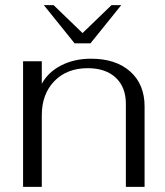

<svg xmlns="http://www.w3.org/2000/svg" viewBox="-20 -729 644 749"><path d="M70 -490H143V-402Q168 -448 219 -474Q270 -500 335 -500Q432 -500 488 -450Q544 -400 544 -314V0H471V-324Q471 -389 431.5 -426Q392 -463 322 -463Q241 -463 192 -412.5Q143 -362 143 -279V0H70ZM151 -709H189L302 -600L415 -709H453L333 -560H271Z"/></svg>

Font: Fahkwang Light
Style: Regular
Weight: 300
Version: Version 1.000; ttfautohint (v1.6)